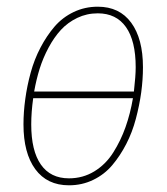

<svg xmlns="http://www.w3.org/2000/svg" viewBox="-20 -549 503 579"><path d="M274.9 -528.8Q340.3 -528.8 375.7 -480.5Q411.1 -432.1 411.1 -346.2Q411.1 -309.1 405.8 -270Q400.4 -231 389.6 -190.4Q378.9 -149.9 360.6 -114.5Q342.3 -79.1 318.6 -51Q294.9 -22.9 261.2 -6.6Q227.5 9.8 188 9.8Q122.1 9.8 86.4 -38.8Q50.8 -87.4 50.8 -173.8Q50.8 -210.9 56.2 -250.2Q61.5 -289.6 72.5 -329.8Q83.5 -370.1 102.1 -405.5Q120.6 -440.9 144.5 -468.8Q168.5 -496.6 202.1 -512.7Q235.8 -528.8 274.9 -528.8ZM274.9 -508.8Q241.7 -508.8 213.1 -495.1Q184.6 -481.4 163.8 -459Q143.1 -436.5 126.5 -405.5Q109.9 -374.5 99.6 -341.8Q89.4 -309.1 83 -272.9H383.8Q389.2 -320.3 389.2 -346.2Q389.2 -425.8 359.9 -467.3Q330.6 -508.8 274.9 -508.8ZM188 -11.2Q230 -11.2 264.4 -32.2Q298.8 -53.2 321.5 -89.1Q344.2 -125 358.6 -165.8Q373 -206.5 380.9 -252.9H80.1Q74.2 -210.9 74.2 -173.8Q74.2 -94.2 103.3 -52.7Q132.3 -11.2 188 -11.2Z"/></svg>

Font: Fira Sans Compressed Thin
Style: Italic
Weight: 100
Width: 3
Italic angle: -8°
Designer: Carrois Corporate & Edenspiekermann AG
Foundry: Carrois Corporate GbR & Edenspiekermann AG
Version: Version 4.203;PS 004.203;hotconv 1.0.88;makeotf.lib2.5.64775